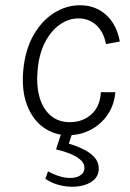

<svg xmlns="http://www.w3.org/2000/svg" viewBox="-20 -505 496 730"><path d="M239 9Q186.5 9 145.2 -20.5Q104 -50 82.8 -105.5Q61.5 -161 68.5 -238.5Q76 -316.5 107.5 -371.5Q139 -426.5 185.5 -455.8Q232 -485 284 -485Q316 -485 341.8 -474.5Q367.5 -464 386.8 -445.2Q406 -426.5 418.2 -401.5Q430.5 -376.5 435.5 -347L383 -337.5Q374 -384 346 -409.5Q318 -435 278.5 -435Q241 -435 207.8 -411.8Q174.5 -388.5 151.5 -344.8Q128.5 -301 123 -238.5Q117.5 -180.5 130.2 -135.8Q143 -91 172.5 -65.8Q202 -40.5 245.5 -40.5Q294 -40.5 327.2 -70Q360.5 -99.5 363.5 -154.5H418.5Q414.5 -106 389.2 -69Q364 -32 324.8 -11.5Q285.5 9 239 9ZM152.5 175 162.5 146.5Q202.5 168 233.8 171Q265 174 283 163.2Q301 152.5 301 134Q301.5 115 283.8 100.8Q266 86.5 241 77.2Q216 68 193 63L221 -22.5L262 -20L235 61L214 33.5Q258 44.5 289.8 59Q321.5 73.5 338.5 92.2Q355.5 111 355.5 135.5Q355.5 164 334.8 181Q314 198 282 203Q250 208 215.2 201Q180.5 194 152.5 175Z"/></svg>

Font: Karla Light
Style: Italic
Weight: 300
Italic angle: -8°
Designer: Jonathan Pinhorn
Version: Version 2.004;gftools[0.9.33]